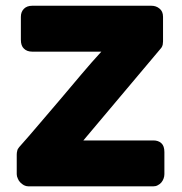

<svg xmlns="http://www.w3.org/2000/svg" viewBox="-20 -658 641 678"><path d="M53.7 -598.6Q53.7 -616.2 64.5 -627Q75.2 -637.7 93.8 -637.7Q234.4 -637.7 514.6 -637.7Q531.2 -637.7 543 -627.9Q555.7 -618.2 555.7 -598.6Q555.7 -569.3 555.7 -511.7Q555.7 -506.8 554.7 -501Q553.7 -495.1 549.8 -489.3Q458 -379.9 274.4 -162.1Q335.9 -162.1 521.5 -162.1Q539.1 -162.1 549.8 -152.3Q560.5 -142.6 560.5 -121.1Q560.5 -95.7 560.5 -43Q560.5 -35.2 557.6 -27.3Q554.7 -19.5 549.8 -13.7Q544.9 -7.8 537.1 -3.9Q530.3 0 521.5 0Q374 0 80.1 0Q72.3 0 64.5 -3.9Q57.6 -7.8 51.8 -13.7Q45.9 -19.5 43 -27.3Q39.1 -35.2 39.1 -43Q39.1 -66.4 39.1 -112.3Q39.1 -119.1 41 -126Q42 -131.8 47.9 -138.7Q81.1 -175.8 118.2 -219.7Q155.3 -262.7 192.4 -306.6Q230.5 -351.6 266.6 -394.5Q303.7 -438.5 337.9 -475.6Q255.9 -475.6 93.8 -475.6Q75.2 -475.6 64.5 -486.3Q53.7 -496.1 53.7 -517.6Q53.7 -544.9 53.7 -598.6Z"/></svg>

Font: Cocogoose
Style: Regular
Weight: 400
Designer: Cosimo Lorenzo Pancini
Version: Version 1.000